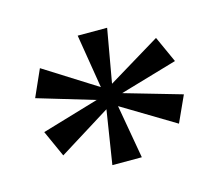

<svg xmlns="http://www.w3.org/2000/svg" viewBox="-65 -843 631 547"><g transform="rotate(-15 250.0 -569.0)"><path d="M41 -619.1 76.2 -698.2 230 -601.1 204.1 -759.8H291L263.2 -602.1L418 -695.8L453.1 -618.2L284.2 -568.8L453.1 -520L418 -442.9L263.2 -536.1L291 -377.9H204.1L229 -536.1L76.2 -440.9L41 -519L209 -568.8Z"/></g></svg>

Font: Noto Serif Lao
Style: Regular
Weight: 400
Designer: Danh Hong
Foundry: Danh Hong
Version: Version 1.03 uh